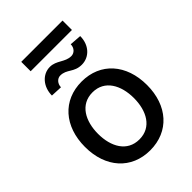

<svg xmlns="http://www.w3.org/2000/svg" viewBox="-255 -991 1113 1113"><g transform="rotate(-45 301.0 -435.0)"><path d="M301.1 11C454.9 11 555.4 -101.6 555.4 -270.2C555.4 -440 454.9 -552.6 301.1 -552.6C147.4 -552.6 46.9 -440 46.9 -270.2C46.9 -101.6 147.4 11 301.1 11ZM122.2 -616.8 193.2 -613.6C193.5 -642 213.8 -664.8 238.3 -664.8C291.9 -664.8 306.8 -620.4 371.4 -620.4C433.6 -620.4 481.9 -671.5 481.9 -744.7L409.4 -750C409.4 -720.2 388.8 -698.9 363.3 -698.9C312.5 -698.9 284.8 -742.9 231.2 -742.9C169.4 -742.9 122.2 -687.9 122.2 -616.8ZM134.6 -803.6H473V-880.7H134.6ZM154.1 -270.6C154.1 -375 201 -463.8 301.5 -463.8C401.3 -463.8 448.2 -375 448.2 -270.6C448.2 -165.8 401.3 -78.1 301.5 -78.1C201 -78.1 154.1 -165.8 154.1 -270.6Z"/></g></svg>

Font: Magic Ui Pro Medium
Style: Regular
Weight: 500
Designer: Stefan Endress, Andreas Faust
Version: Version 1.000;FEAKit 1.0